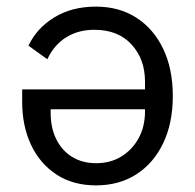

<svg xmlns="http://www.w3.org/2000/svg" viewBox="-20 -548 589 580"><path d="M47 -278H418V-302Q418 -369 377.5 -413.5Q337 -458 265 -458Q216 -458 179.5 -435Q143 -412 123 -369L66 -410Q91 -463 144 -495.5Q197 -528 270 -528Q340 -528 392 -494.5Q444 -461 473 -400.5Q502 -340 502 -258Q502 -176 473 -115.5Q444 -55 392 -21.5Q340 12 270 12Q201 12 151 -20.5Q101 -53 74 -110Q47 -167 47 -240ZM133 -218V-207Q133 -162 150 -127.5Q167 -93 198 -74Q229 -55 270 -55Q314 -55 347 -75.5Q380 -96 399 -131Q418 -166 418 -211V-218Z"/></svg>

Font: IBM Plex Sans
Style: Regular
Weight: 400
Designer: Mike Abbink, Paul van der Laan, Pieter van Rosmalen
Foundry: Bold Monday
Version: Version 3.201